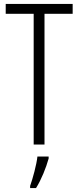

<svg xmlns="http://www.w3.org/2000/svg" viewBox="-20 -734 399 975"><path d="M206 0V-664H349V-714H9V-664H151V0ZM227 71V61H170C166 101 146 174 133 210V221H163C190 178 214 118 227 71Z"/></svg>

Font: Noto Sans Lao Looped ExtraCondensed Light
Style: Regular
Weight: 300
Width: 2
Designer: Mark Frömberg, Ben Mitchell
Foundry: The Fontpad Ltd
Version: Version 1.002